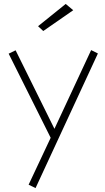

<svg xmlns="http://www.w3.org/2000/svg" viewBox="-20 -750 530 973"><path d="M172.9 -617.2 199.2 -592.8 351.1 -698.2 313 -730ZM441.9 -496.1 255.9 -97.2 59.1 -495.1 23.9 -478 236.8 -51.8 125 186 160.2 203.1 476.1 -479Z"/></svg>

Font: Comic Neue Angular Light
Style: Regular
Weight: 300
Designer: Craig Rozynski
Foundry: Craig Rozynski
Version: Version 2.003